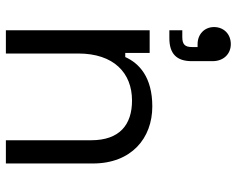

<svg xmlns="http://www.w3.org/2000/svg" viewBox="-96 -709 805 653"><g transform="rotate(90 306.5 -382.5)"><path d="M83 0H162V-246C162 -367 228 -429 322 -429C404 -429 457 -387 457 -290V0H536V-296C536 -427 450 -498 342 -498C242 -498 195 -453 174 -406H160V-489H83ZM72 -708C72 -675 97 -652 130 -652H140V-633C140 -609 131 -600 106 -600H83V-556H110C163 -556 188 -581 188 -632V-703C188 -741 163 -765 130 -765C96 -765 72 -741 72 -708Z"/></g></svg>

Font: Meta Space
Style: Regular
Weight: 400
Designer: Meta Pool / Florian Karsten
Foundry: Meta Pool / Florian Karsten
Version: Version 2.000;Glyphs 3.1.1 (3137)